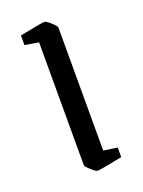

<svg xmlns="http://www.w3.org/2000/svg" viewBox="-98 -504 418 562"><g transform="rotate(-20 111.0 -222.5)"><path d="M76 -20V-403L33 -410V-440Q102 -454 111 -454Q116 -454 130 -441.5Q144 -429 144 -424V-41L187 -35V-5Q118 9 109 9Q104 9 90 -3.5Q76 -16 76 -20Z"/></g></svg>

Font: Grenze Light
Style: Regular
Weight: 300
Designer: Renata Polastri
Foundry: Omnibus-Type
Version: Version 1.002; ttfautohint (v1.8)